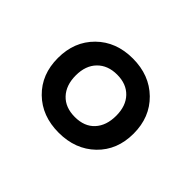

<svg xmlns="http://www.w3.org/2000/svg" viewBox="-77 -851 554 554"><g transform="rotate(45 200.0 -574.5)"><path d="M199 -423Q131 -423 88 -465Q45 -507 45 -574Q45 -641 88 -683.5Q131 -726 199 -726Q267 -726 310.5 -683.5Q354 -641 354 -574Q354 -507 310.5 -465Q267 -423 199 -423ZM200 -488Q239 -488 260.5 -511.5Q282 -535 282 -575Q282 -615 260 -638Q238 -661 200 -661Q162 -661 139.5 -638Q117 -615 117 -575Q117 -535 139 -511.5Q161 -488 200 -488Z"/></g></svg>

Font: Noto Serif NP Hmong SemiBold
Style: Regular
Weight: 600
Designer: Dalton Maag Ltd
Foundry: Dalton Maag Ltd
Version: Version 1.001; ttfautohint (v1.8.4.7-5d5b)